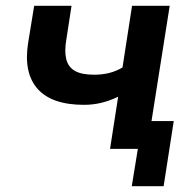

<svg xmlns="http://www.w3.org/2000/svg" viewBox="-20 -514 674 663"><path d="M435 129 456 0H363L378 -96H580L545 129ZM360 0 388 -180Q359 -166 330 -159Q301 -152 270 -152Q159 -152 110 -207Q61 -262 77 -365L98 -494H227L209 -377Q202 -336 209 -309Q216 -282 239 -269Q262 -256 305 -256Q333 -256 357 -262Q381 -268 403 -281L436 -494H566L488 0Z"/></svg>

Font: Nunito Sans 10pt
Style: Bold Italic
Weight: 700
Italic angle: -9°
Designer: Vernon Adams
Foundry: Vernon Adams
Version: Version 3.101;gftools[0.9.27]